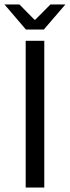

<svg xmlns="http://www.w3.org/2000/svg" viewBox="-25 -838 312 858"><path d="M89.8 -655.8H172.9V0H89.8ZM267.1 -817.9 170.9 -706.1H90.8L-4.9 -817.9H62L128.9 -750H132.8L200.2 -817.9Z"/></svg>

Font: SourceSansPro-Regular
Style: Regular
Weight: 400
Designer: Paul D. Hunt
Foundry: Adobe Systems Incorporated
Version: Version 1.050;PS Version 1.000;hotconv 1.0.70;makeotf.lib2.5